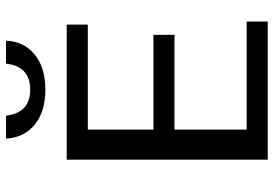

<svg xmlns="http://www.w3.org/2000/svg" viewBox="-152 -732 885 620"><g transform="rotate(-90 290.0 -422.5)"><path d="M84 0ZM84 -649H520V-581H181V-369H487V-301H181V-68H530V0H84ZM152 -845H226Q235 -767 310 -767Q385 -767 394 -845H468Q466 -788 424 -753Q382 -718 310 -718Q239 -718 197 -752.5Q155 -787 152 -845Z"/></g></svg>

Font: Play
Style: Regular
Weight: 400
Designer: Jonas Hecksher (Cyrillic expansion: Cyreal)
Foundry: Jonas Hecksher, Playtype, e-types AS
Version: Version 2.101; ttfautohint (v1.5.65-e2d9)